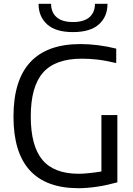

<svg xmlns="http://www.w3.org/2000/svg" viewBox="-20 -982 702 1011"><path d="M394 9Q51 9 51 -368Q51 -750 404 -750Q448 -750 496 -744Q544 -738 592 -726V-650Q532 -664 491 -668.5Q450 -673 411 -673Q271 -673 206.5 -599.5Q142 -526 142 -369Q142 -214 203 -140.5Q264 -67 395 -67Q418 -67 450.5 -70.5Q483 -74 514 -79V-376H598V-22Q573 -15 546 -9Q519 -3 492 1Q465 5 440 7Q415 9 394 9ZM183 -962H249Q249 -917 278 -891.5Q307 -866 364 -866Q422 -866 451 -891.5Q480 -917 480 -962H546Q546 -894 500.5 -853.5Q455 -813 364 -813Q273 -813 228 -854Q183 -895 183 -962Z"/></svg>

Font: EncodeSans
Style: Regular
Weight: 400
Designer: Pablo Impallari, Andres Torresi
Foundry: Pablo Impallari, Andres Torresi
Version: Version 1.000; ttfautohint (v1.4.1)